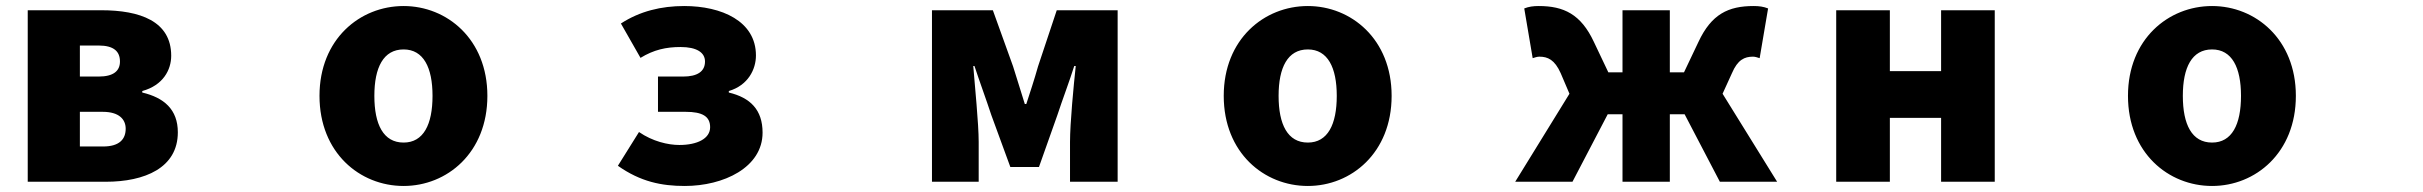

<svg xmlns="http://www.w3.org/2000/svg" viewBox="-20 -563 8040 637"><path d="M316 -529H72V40H331C460 40 570 -6 570 -124C570 -200 524 -239 452 -256V-261C521 -280 548 -331 548 -378C548 -493 444 -529 316 -529ZM245 -77V-192H321C375 -192 397 -167 397 -136C397 -102 377 -77 322 -77ZM245 -309V-412H307C358 -412 378 -392 378 -359C378 -328 357 -309 307 -309Z M1319 54C1463 54 1597 -56 1597 -245C1597 -433 1463 -543 1319 -543C1174 -543 1040 -433 1040 -245C1040 -56 1174 54 1319 54ZM1222 -245C1222 -339 1252 -399 1319 -399C1385 -399 1415 -339 1415 -245C1415 -150 1385 -90 1319 -90C1252 -90 1222 -150 1222 -245Z M2252 54C2380 54 2510 -7 2510 -123C2510 -199 2469 -239 2398 -256V-261C2462 -280 2488 -333 2488 -379C2488 -493 2374 -543 2250 -543C2174 -543 2103 -526 2040 -485L2105 -371C2149 -398 2190 -407 2238 -407C2291 -407 2319 -389 2319 -359C2319 -326 2294 -309 2246 -309H2163V-192H2255C2310 -192 2336 -177 2336 -141C2336 -103 2293 -82 2234 -82C2196 -82 2145 -94 2100 -125L2030 -13C2105 40 2175 54 2252 54Z M3072 -529V40H3227V-92C3227 -154 3214 -279 3209 -344H3213C3229 -295 3253 -230 3269 -181L3332 -9H3427L3488 -181C3504 -230 3528 -293 3544 -344H3549C3542 -279 3530 -154 3530 -92V40H3688V-529H3486L3424 -343C3411 -297 3398 -258 3385 -218H3380C3368 -258 3355 -297 3341 -343L3274 -529Z M4319 54C4463 54 4597 -56 4597 -245C4597 -433 4463 -543 4319 -543C4174 -543 4040 -433 4040 -245C4040 -56 4174 54 4319 54ZM4222 -245C4222 -339 4252 -399 4319 -399C4385 -399 4415 -339 4415 -245C4415 -150 4385 -90 4319 -90C4252 -90 4222 -150 4222 -245Z M5158 -320 5187 -252 5007 40H5197L5314 -184H5363V40H5520V-184H5569L5686 40H5876L5695 -252L5726 -320C5745 -365 5768 -375 5796 -375C5804 -375 5811 -372 5818 -370L5846 -535C5831 -541 5816 -543 5798 -543C5714 -543 5658 -516 5615 -424L5567 -323H5520V-529H5363V-323H5316L5268 -424C5225 -516 5168 -543 5085 -543C5067 -543 5052 -541 5037 -535L5065 -370C5072 -372 5079 -375 5087 -375C5115 -375 5138 -365 5158 -320Z M6072 -529V40H6250V-172H6420V40H6598V-529H6420V-327H6250V-529Z M7319 54C7463 54 7597 -56 7597 -245C7597 -433 7463 -543 7319 -543C7174 -543 7040 -433 7040 -245C7040 -56 7174 54 7319 54ZM7222 -245C7222 -339 7252 -399 7319 -399C7385 -399 7415 -339 7415 -245C7415 -150 7385 -90 7319 -90C7252 -90 7222 -150 7222 -245Z"/></svg>

Font: コーポレート・ロゴ ver3 Bold
Style: Regular
Weight: 700
Designer: [KANA_main] LOGOTYPE.JP [Source Han Sans] Ryoko NISHIZUKA 西塚涼子 (kana, bopomofo & ideographs); Paul D. Hunt (Latin, Greek
Version: Version 12.001;FEAKit 1.0